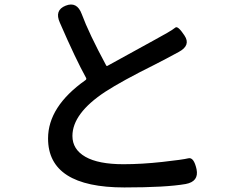

<svg xmlns="http://www.w3.org/2000/svg" viewBox="-20 -789 1040 843"><path d="M526 34Q191 34 191 -181Q191 -321 355 -437Q361 -441 358 -447Q313 -528 243 -689Q218 -744 268 -764Q318 -784 339 -727Q370 -643 446 -502Q448 -498 452 -500L661 -615Q687 -629 713 -644Q739 -659 750 -668Q761 -677 790 -633Q819 -590 765 -561L711 -532Q684 -518 657 -504Q516 -434 442 -386Q298 -291 298 -192Q298 -133 355 -100.5Q412 -68 522 -68Q602 -68 692.5 -78Q783 -88 807 -94Q831 -100 843 -46Q854 8 795 19Q709 34 526 34Z"/></svg>

Font: Resource Han Rounded JP Medium
Style: Regular
Weight: 500
Designer: Cyano Hao (round all glyphs); Ryoko NISHIZUKA 西塚涼子 (kana, bopomofo & ideographs); Paul D. Hunt (Latin, Greek & Cyrillic)
Foundry: Cyano Hao
Version: 0.990